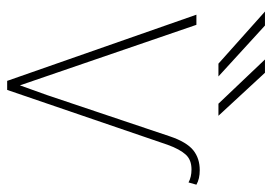

<svg xmlns="http://www.w3.org/2000/svg" viewBox="-132 -628 760 536"><g transform="rotate(90 248.0 -360.0)"><path d="M49.3 -528.3C49.3 -528.3 21 -528.3 21 -528.3C21 -528.3 205.6 -0.5 205.6 -0.5C205.6 -0.5 205.6 0 205.6 0C205.6 0 231 0 231 0C231 0 384.3 -448.2 384.3 -448.2C384.3 -448.2 384.3 -448.2 384.3 -448.2C392.6 -471.2 401.9 -487.8 411.6 -498.5C421.4 -509.3 435.1 -514.6 453.1 -514.6C453.1 -514.6 453.1 -514.6 453.1 -514.6C467.3 -514.6 479.5 -511.7 489.3 -506.3C489.3 -506.3 495.6 -528.3 495.6 -528.3C495.6 -528.3 495.6 -528.3 495.6 -528.3C484.4 -534.7 471.2 -537.6 455.1 -537.6C455.1 -537.6 455.1 -537.6 455.1 -537.6C433.1 -537.6 414.6 -531.7 399.4 -519.5C384.3 -507.3 371.1 -485.4 360.8 -454.6C360.8 -454.6 245.6 -111.8 245.6 -111.8C245.6 -111.8 218.3 -35.6 218.3 -35.6C218.3 -35.6 49.3 -528.3 49.3 -528.3ZM51.3 -719.7C51.3 -719.7 12.2 -719.7 12.2 -719.7C12.2 -719.7 157.7 -589.8 157.7 -589.8C157.7 -589.8 193.4 -589.8 193.4 -589.8C193.4 -589.8 51.3 -719.7 51.3 -719.7ZM183.1 -719.7C183.1 -719.7 146 -719.7 146 -719.7C146 -719.7 269.5 -589.8 269.5 -589.8C269.5 -589.8 303.2 -589.8 303.2 -589.8C303.2 -589.8 183.1 -719.7 183.1 -719.7Z"/></g></svg>

Font: WOX
Style: Regular
Weight: 500
Designer: Google
Foundry: ""
Version: ""